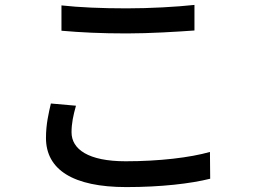

<svg xmlns="http://www.w3.org/2000/svg" viewBox="-20 -733 1040 781"><path d="M230 -711V-608C310 -601 392 -597 496 -597C588 -597 703 -604 771 -609V-713C697 -705 591 -699 495 -699C394 -699 302 -703 230 -711ZM289 -303 187 -312C178 -273 167 -228 167 -172C167 -43 277 28 494 28C635 28 755 14 835 -6L834 -115C754 -92 627 -77 491 -77C339 -77 271 -126 271 -195C271 -231 278 -264 289 -303Z"/></svg>

Font: Spoqa Han Sans Neo Medium
Style: Regular
Weight: 500
Designer: [Spoqa Han Sans Neo] Dong-huui Kim ___ Younghwa Kang ___ Yujin Lee ___ [Noto Sans] Ryoko NISHIZUKA ____ (kana & ideograp
Foundry: Spoqa (http://www.spoqa-han-sans.com)
Version: Version 1.100;hotconv 1.0.109;makeotfexe 2.5.65596